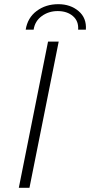

<svg xmlns="http://www.w3.org/2000/svg" viewBox="-20 -899 431 919"><path d="M70 0 210 -700H261L121 0ZM103 -757Q112 -814 155.5 -846.5Q199 -879 259 -879Q317 -879 356 -846Q395 -813 391 -757H354Q357 -798 329 -822Q301 -846 256 -846Q213 -846 180 -822Q147 -798 141 -757Z"/></svg>

Font: Montserrat Light
Style: Italic
Weight: 300
Italic angle: -11.3°
Designer: Julieta Ulanovsky
Foundry: Julieta Ulanovsky
Version: Version 9.000; ttfautohint (v1.8.4.7-5d5b)